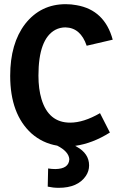

<svg xmlns="http://www.w3.org/2000/svg" viewBox="-20 -694 572 929"><path d="M263.7 214.8Q356.4 214.8 395.5 157.2Q411.1 133.8 411.1 106.4Q411.1 48.8 350.6 15.6Q346.7 13.7 343.8 11.7Q427.7 0 511.7 -52.7L463.9 -146.5Q384.8 -100.6 319.3 -100.6Q214.8 -100.6 180.7 -214.8Q166 -263.7 166 -328.1Q166 -505.9 248 -549.8Q270.5 -561.5 296.9 -561.5Q370.1 -559.6 399.4 -472.7L525.4 -502Q486.3 -645.5 350.6 -668.9Q325.2 -673.8 297.9 -673.8Q176.8 -673.8 101.6 -578.1Q29.3 -483.4 29.3 -327.1Q29.3 -141.6 132.8 -47.9Q186.5 -1 256.8 10.7Q312.5 39.1 315.4 76.2Q313.5 123 248 124Q230.5 124 212.9 121.1L210.9 209Q237.3 214.8 263.7 214.8Z"/></svg>

Font: Yaldevi Colombo
Style: Bold
Weight: 700
Designer: Sol Matas, Denzil Rajitha, Kosala Senevirathne and Pathum Egodawatta
Foundry: Mooniak
Version: Version 1.020 ; ttfautohint (v1.6)